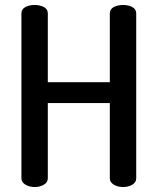

<svg xmlns="http://www.w3.org/2000/svg" viewBox="-20 -751 633 771"><path d="M421 -35V-337H172V-35Q172 -19 156.5 -9.5Q141 0 119 0Q98 0 82 -9.5Q66 -19 66 -35V-697Q66 -714 81.5 -722.5Q97 -731 119 -731Q141 -731 156.5 -722.5Q172 -714 172 -697V-421H421V-697Q421 -714 436.5 -722.5Q452 -731 474 -731Q496 -731 511.5 -722.5Q527 -714 527 -697V-35Q527 -19 511.5 -9.5Q496 0 474 0Q453 0 437 -9.5Q421 -19 421 -35Z"/></svg>

Font: Dosis
Style: SemiBold
Weight: 600
Designer: Edgar Tolentino, Pablo Impallari, Igino Marini
Foundry: Edgar Tolentino, Pablo Impallari, Igino Marini
Version: Version 1.007